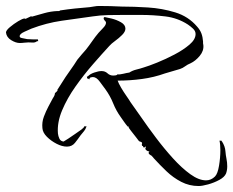

<svg xmlns="http://www.w3.org/2000/svg" viewBox="-31 -459 781 643"><path d="M634 164Q603 164 576 150Q549 136 526.5 114.5Q504 93 484 71Q482 68 476 62L474 61L471 59Q463 54 470 47L468 48Q464 48 459.5 44.5Q455 41 456 37L457 36V34Q457 33 457.5 32.5Q458 32 458 32H456Q453 35 452 35Q448 35 448 30H447Q444 30 444 26Q444 22 445 21Q445 18 442.5 17Q440 16 438 15Q436 15 434 13Q433 11 424.5 0.5Q416 -10 408 -20.5Q400 -31 400 -32V-35H399Q396 -35 396 -36Q390 -43 384.5 -51Q379 -59 374 -66Q358 -88 348 -113Q338 -138 322 -160Q315 -169 303.5 -185Q292 -201 280 -201Q278 -201 273.5 -200Q269 -199 268 -193L264 -196H261L260 -203H263Q270 -211 284.5 -216Q299 -221 309 -221Q321 -221 329 -213.5Q337 -206 348 -206Q350 -206 355.5 -206.5Q361 -207 362 -210Q370 -209 382 -212Q394 -215 402 -216Q413 -223 425.5 -226Q438 -229 450 -233Q467 -238 495.5 -249.5Q524 -261 553.5 -276.5Q583 -292 603.5 -309.5Q624 -327 624 -345Q624 -355 615.5 -363Q607 -371 598 -377Q564 -399 523 -404Q482 -409 441 -409H384Q357 -409 331 -408.5Q305 -408 279 -404Q227 -397 175.5 -389.5Q124 -382 74 -363Q67 -360 50.5 -352.5Q34 -345 35 -337Q35 -333 42.5 -331.5Q50 -330 60 -328Q71 -327 81 -327Q91 -327 96 -327L97 -321H93Q87 -316 78.5 -316.5Q70 -317 64 -317Q57 -317 50 -316Q43 -315 35 -315Q22 -315 6.5 -324.5Q-9 -334 -11 -350Q-11 -357 2 -368Q15 -379 30 -388Q45 -397 51 -397Q51 -397 52 -397Q53 -397 54 -396H55L74 -405L75 -403Q96 -409 117.5 -415Q139 -421 161 -422Q163 -422 166 -422Q169 -422 170 -424Q196 -428 220 -430.5Q244 -433 269 -435Q277 -436 285 -437.5Q293 -439 300 -439Q319 -439 338.5 -438.5Q358 -438 377 -437Q417 -437 464.5 -434Q512 -431 556 -417.5Q600 -404 629 -370Q639 -359 643.5 -347Q648 -335 649 -320Q649 -317 649 -314Q649 -311 650 -308Q652 -289 638 -272Q624 -255 607 -247Q597 -243 589 -237Q581 -231 572 -228Q560 -224 546.5 -220.5Q533 -217 521 -213Q485 -200 444.5 -194.5Q404 -189 363 -189Q366 -180 374.5 -165.5Q383 -151 392.5 -137.5Q402 -124 406 -117Q420 -98 442 -66Q464 -34 491.5 2.5Q519 39 548.5 71.5Q578 104 606.5 124.5Q635 145 659 145Q676 145 689 132Q698 123 702.5 96Q707 69 707 44Q707 24 704 12H711V14H712Q723 31 724 48Q725 61 727.5 73Q730 85 730 98Q730 111 726 122Q721 134 703.5 143.5Q686 153 666 158.5Q646 164 634 164ZM193 32Q177 32 158.5 22.5Q140 13 126 -1Q112 -15 111 -30Q109 -50 116 -68.5Q123 -87 131 -102Q135 -110 139 -117Q143 -124 146 -130Q153 -140 153 -147Q155 -149 159 -152.5Q163 -156 161 -158Q188 -202 217 -242Q220 -246 222.5 -250.5Q225 -255 228 -259Q235 -268 242.5 -276.5Q250 -285 257 -293Q268 -307 278 -321.5Q288 -336 299 -349Q304 -355 314 -365Q324 -375 324 -383Q324 -386 321 -389L319 -391Q316 -394 316 -399L319 -402Q325 -401 342 -397Q359 -393 374 -384.5Q389 -376 389 -363Q389 -353 378 -342Q367 -331 354.5 -322Q342 -313 335 -305Q311 -279 280.5 -244Q250 -209 222 -169.5Q194 -130 177 -89.5Q160 -49 163 -12Q164 -3 168 5.5Q172 14 182 15Q187 12 198 5Q209 -2 220 -10Q232 -18 241.5 -25Q251 -32 251 -36H259Q255 -25 250.5 -20Q246 -15 239 -6Q230 7 220 19.5Q210 32 193 32Z"/></svg>

Font: Qwitcher Grypen
Style: Bold
Weight: 700
Designer: Robert E. Leuschke
Foundry: Robert E. Leuschke
Version: Version 1.100; ttfautohint (v1.8.3)